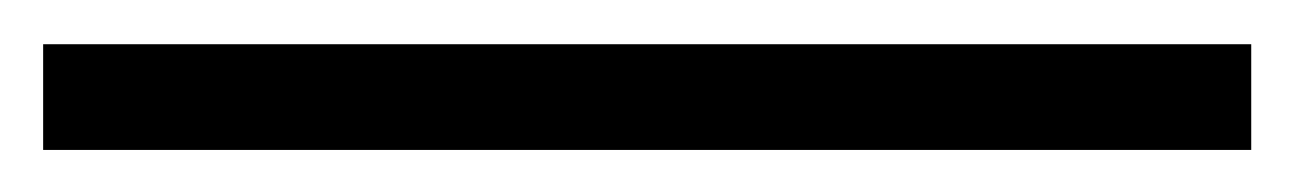

<svg xmlns="http://www.w3.org/2000/svg" viewBox="-25 54 600 89"><path d="M-5 123.5V74.5H555V123.5Z"/></svg>

Font: Trispace SemiCondensed ExtraLight
Style: Regular
Weight: 200
Width: 4
Designer: Tyler Finck
Foundry: Etcetera Type Company
Version: Version 1.210; ttfautohint (v1.8.3)